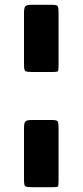

<svg xmlns="http://www.w3.org/2000/svg" viewBox="-20 -750 344 800"><path d="M112 -730H197Q217 -730 220.5 -724Q224 -718 224 -698V-475Q224 -456 221 -453Q218 -450 199 -450H114Q91 -450 85.5 -454Q80 -458 80 -481V-696Q80 -717 85.5 -723.5Q91 -730 112 -730ZM112 -250H197Q217 -250 220.5 -244Q224 -238 224 -218V5Q224 24 221 27Q218 30 199 30H114Q91 30 85.5 26Q80 22 80 -1V-216Q80 -237 85.5 -243.5Q91 -250 112 -250Z"/></svg>

Font: Railroad Gothic CC
Style: Bold
Weight: 700
Designer: indestructible type*
Foundry: Cowboy Collective
Version: Version 1.000